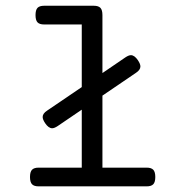

<svg xmlns="http://www.w3.org/2000/svg" viewBox="-20 -661 640 681"><path d="M343.3 -607.4V-401.9L424.8 -457.5Q436.5 -465.3 444.3 -465.3Q457 -465.3 469.2 -447.3Q478 -434.1 478 -425.3Q478 -413.1 462.4 -402.8L343.3 -321.8V-66.4H500Q516.6 -66.4 523.7 -58.8Q530.8 -51.3 530.8 -33.2Q530.8 -15.1 523.7 -7.6Q516.6 0 500 0H117.2Q100.6 0 93.5 -7.6Q86.4 -15.1 86.4 -33.2Q86.4 -51.3 93.5 -58.8Q100.6 -66.4 117.2 -66.4H270V-272L184.6 -213.9Q172.9 -206.1 165 -206.1Q152.3 -206.1 140.1 -224.1Q131.3 -237.3 131.3 -246.1Q131.3 -258.3 147 -268.6L270 -352.1V-574.2H136.7Q120.1 -574.2 113 -581.8Q106 -589.4 106 -607.4Q106 -625.5 113 -633.1Q120.1 -640.6 136.7 -640.6H312.5Q329.1 -640.6 336.2 -633.1Q343.3 -625.5 343.3 -607.4Z"/></svg>

Font: Courier Prime
Style: Regular
Weight: 400
Designer: Alan Dague-Greene, Quote-Unquote Apps
Foundry: Quote-Unquote Apps
Version: Version 3.018